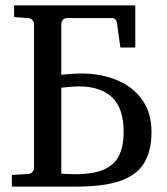

<svg xmlns="http://www.w3.org/2000/svg" viewBox="-20 -691 620 711"><path d="M23.9 0V-43L85 -46.9Q95.7 -47.9 100.8 -54.9Q106 -62 106 -67.9V-603Q106 -608.9 100.8 -615.7Q95.7 -622.6 85 -624L32.2 -627.9V-670.9Q144.5 -670.9 256.8 -670.9Q369.1 -670.9 481 -670.9V-515.1H425.8L413.1 -605Q412.6 -612.8 407.7 -618.4Q402.8 -624 396 -624H228Q217.3 -624 212.2 -616.5Q207 -608.9 207 -603V-414.1Q207 -414.1 219.5 -415.3Q231.9 -416.5 249 -417.7Q266.1 -418.9 279.8 -418.9Q354 -418.9 413.1 -394.3Q472.2 -369.6 506.6 -321.5Q541 -273.4 541 -202.1Q541 -132.3 513.7 -87.4Q486.3 -42.5 425.5 -21.2Q364.7 0 263.2 0Q203.6 0 143.6 0Q83.5 0 23.9 0ZM257.8 -45.9Q328.6 -45.9 367.7 -64.5Q406.7 -83 422.4 -118.2Q438 -153.3 438 -202.1Q438 -289.6 395.3 -330.3Q352.5 -371.1 271 -371.1Q260.7 -371.1 245.6 -369.9Q230.5 -368.7 218.8 -367.4Q207 -366.2 207 -366.2V-47.9Q207 -47.9 223.1 -46.9Q239.3 -45.9 257.8 -45.9Z"/></svg>

Font: Charis
Style: Regular
Weight: 400
Designer: Walt Agee, Miriam Martin, Annie Olsen, Victor Gaultney, Lorna Priest, Alan Ward, Bob Hallissy, Martin Hosken, Sharon Cor
Foundry: SIL Global
Version: Version 7.000